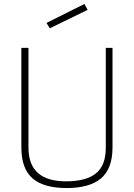

<svg xmlns="http://www.w3.org/2000/svg" viewBox="-20 -942 677 971"><path d="M88 0ZM88 -197V-700H124V-195Q124 -25 314 -25Q415 -25 465 -65Q515 -105 515 -195V-700H549V-197Q549 -89 491 -40Q433 9 317 9Q201 9 144.5 -40Q88 -89 88 -197ZM215 -826 407 -922 423 -892 232 -799Z"/></svg>

Font: Cairo ExtraLight
Style: Regular
Weight: 250
Designer: Mohamed Gaber, the designers of Titillium
Foundry: Kief Type Foundry
Version: Version 2.009; ttfautohint (v1.5.33-1714) -l 8 -r 50 -G 200 